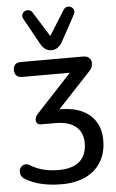

<svg xmlns="http://www.w3.org/2000/svg" viewBox="-62 -806 628 1037"><g transform="rotate(-5 252.0 -287.5)"><path d="M230 189Q171 189 121.5 177.5Q72 166 34 143Q19 134 14 122Q9 110 10.5 97.5Q12 85 20.5 76Q29 67 41 65Q53 63 67 71Q98 91 136 101Q174 111 220 111Q296 111 334.5 77Q373 43 373 -22Q373 -80 335 -111.5Q297 -143 225 -143H149Q132 -143 125 -152Q118 -161 120.5 -175Q123 -189 134 -201L349 -432V-407H69Q48 -407 37 -417.5Q26 -428 26 -448Q26 -488 69 -488H406Q423 -488 434 -480Q445 -472 448 -459.5Q451 -447 447 -432.5Q443 -418 431 -406L227 -188L199 -215H259Q327 -215 375 -192.5Q423 -170 448.5 -128.5Q474 -87 474 -28Q474 39 444.5 88Q415 137 360.5 163Q306 189 230 189ZM238 -537Q219 -537 204.5 -547.5Q190 -558 180 -576L101 -719Q94 -732 98 -743Q102 -754 112 -759.5Q122 -765 133.5 -763Q145 -761 153 -750L238 -614L323 -750Q331 -761 342.5 -763Q354 -765 364 -759.5Q374 -754 378 -743Q382 -732 375 -719L297 -576Q287 -558 272 -547.5Q257 -537 238 -537Z"/></g></svg>

Font: Nunito ExtraLight SemiBold
Style: Regular
Weight: 600
Version: Version 3.602